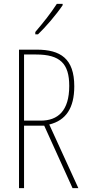

<svg xmlns="http://www.w3.org/2000/svg" viewBox="-20 -970 444 990"><path d="M303 -943V-950H273C239 -898 207 -858 162 -805V-793H176C215 -830 270 -894 303 -943ZM169 -714H78V0H104V-322H208L354 0H384L234 -328C320 -349 363 -413 363 -525C363 -668 292 -714 169 -714ZM166 -689C290 -689 337 -642 337 -527C337 -398 278 -348 190 -348H104V-689Z"/></svg>

Font: Noto Sans Devanagari UI ExtraCondensed Thin
Style: Regular
Weight: 100
Width: 2
Designer: Jelle Bosma - Monotype Design Team
Foundry: Monotype Imaging Inc.
Version: Version 2.004